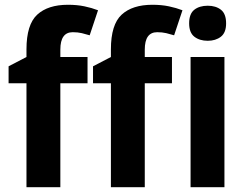

<svg xmlns="http://www.w3.org/2000/svg" viewBox="-20 -785 1031 805"><path d="M347 -436H233V0H91V-436H16V-507L91 -546V-578Q91 -682 136 -723.5Q181 -765 265 -765Q303 -765 334 -758.5Q365 -752 391 -742L356 -637Q340 -642 323 -646Q306 -650 285 -650Q233 -650 233 -577V-546H347ZM701 -436H587V0H445V-436H370V-507L445 -546V-578Q445 -682 490 -723.5Q535 -765 619 -765Q657 -765 688 -758.5Q719 -752 745 -742L710 -637Q694 -642 677 -646Q660 -650 639 -650Q587 -650 587 -577V-546H701ZM851 -761Q885 -761 906.5 -744Q928 -727 928 -687Q928 -648 906 -631Q884 -614 851 -614Q817 -614 795 -631Q773 -648 773 -687Q773 -727 794.5 -744Q816 -761 851 -761ZM921 -546V0H779V-546Z"/></svg>

Font: Noto Sans SemiCondensed
Style: Bold
Weight: 700
Width: 4
Designer: Monotype Design Team
Foundry: Monotype Imaging Inc.
Version: Version 2.013; ttfautohint (v1.8.4.7-5d5b)